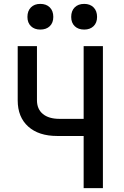

<svg xmlns="http://www.w3.org/2000/svg" viewBox="-20 -967 640 987"><path d="M410 0V-268H274Q179 -268 125 -316.5Q71 -365 71 -451V-730H170V-452Q170 -406 200.5 -381Q231 -356 286 -356H410V-730H509V0ZM413 -815Q382 -815 364 -832.5Q346 -850 346 -880Q346 -911 364 -929Q382 -947 413 -947Q443 -947 461 -929Q479 -911 479 -880Q479 -850 461 -832.5Q443 -815 413 -815ZM187 -815Q157 -815 139 -832.5Q121 -850 121 -880Q121 -911 139 -929Q157 -947 187 -947Q218 -947 236 -929Q254 -911 254 -880Q254 -850 236 -832.5Q218 -815 187 -815Z"/></svg>

Font: JetBrains Mono NL Medium
Style: Regular
Weight: 500
Monospace: yes
Designer: Philipp Nurullin, Konstantin Bulenkov
Foundry: JetBrains
Version: Version 2.305; ttfautohint (v1.8.4.7-5d5b)